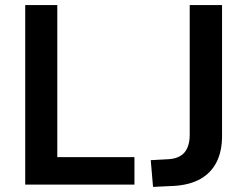

<svg xmlns="http://www.w3.org/2000/svg" viewBox="-20 -725 971 754"><path d="M79 0V-705H205V-108H508V0ZM581 9 572 -96 645 -100Q671 -102 689 -113Q707 -124 716 -145Q725 -166 725 -195V-705H852V-191Q852 -131 830.5 -88.5Q809 -46 767.5 -22.5Q726 1 665 5Z"/></svg>

Font: Nunito Sans 10pt SemiCondensed
Style: Bold
Weight: 700
Width: 4
Designer: Vernon Adams
Foundry: Vernon Adams
Version: Version 3.101;gftools[0.9.27]